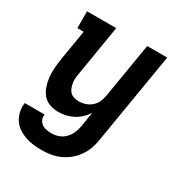

<svg xmlns="http://www.w3.org/2000/svg" viewBox="-173 -648 946 998"><g transform="rotate(30 300.0 -148.5)"><path d="M218 223Q192 223 166.5 220Q141 217 117.5 208.5Q94 200 73.5 186Q53 172 40 151.5Q27 131 21.5 106Q16 81 20 55H139Q136 71 142 85Q148 99 160 107.5Q172 116 187.5 119Q203 122 219 122Q240 122 261 114.5Q282 107 298 90.5Q314 74 322.5 53.5Q331 33 335 12L349 -76Q336 -56 319 -40Q302 -24 281 -13Q260 -2 238 3Q216 8 194 8Q166 8 141 -1Q116 -10 100 -29Q84 -48 75.5 -73Q67 -98 64 -124.5Q61 -151 63 -178.5Q65 -206 69 -233L100 -419H62V-520H237L187 -217Q184 -202 183 -187.5Q182 -173 184.5 -159Q187 -145 192 -132Q197 -119 206.5 -110Q216 -101 230 -97Q244 -93 258 -93Q278 -93 297.5 -99.5Q317 -106 332.5 -119.5Q348 -133 356.5 -152Q365 -171 368 -190L423 -520H543L452 28Q448 55 438.5 81Q429 107 412.5 130.5Q396 154 373.5 172.5Q351 191 325 202.5Q299 214 272 218.5Q245 223 218 223Z"/></g></svg>

Font: Iosevka Etoile
Style: Bold Italic
Weight: 700
Italic angle: -9°
Designer: Belleve Invis
Foundry: Belleve Invis
Version: Version 28.1.0; ttfautohint (v1.8.4)